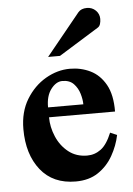

<svg xmlns="http://www.w3.org/2000/svg" viewBox="-49 -681 509 733"><g transform="rotate(-5 205.0 -315.0)"><path d="M358.4 -160.6 384.3 -149.4Q376 -108.9 354.7 -71.3Q333.5 -33.7 298.3 -10Q263.2 13.7 211.9 13.7Q125 13.7 77.4 -46.1Q29.8 -106 29.8 -202.6Q29.8 -268.6 59.1 -316.7Q88.4 -364.7 133.5 -390.9Q178.7 -417 226.6 -417Q269 -417 304.9 -399.4Q340.8 -381.8 362.8 -342.8Q384.8 -303.7 384.3 -239.3H131.3Q131.3 -201.7 147 -165Q162.6 -128.4 192.4 -104.7Q222.2 -81.1 264.2 -81.1Q293 -81.1 316.7 -98.6Q340.3 -116.2 358.4 -160.6ZM130.9 -277.3H266.1Q266.1 -295.4 259.5 -317.9Q252.9 -340.3 237.3 -356.7Q221.7 -373 193.8 -373Q169.9 -373 150.1 -346.9Q130.4 -320.8 130.9 -277.3ZM358.9 -596.7Q358.9 -586.4 356 -576.9Q353 -567.4 344.7 -563L193.4 -469.2H147.9L278.3 -629.4Q289.6 -642.6 311.5 -642.6Q331.5 -642.6 345.2 -629.2Q358.9 -615.7 358.9 -596.7Z"/></g></svg>

Font: Scheherazade New
Style: Bold
Weight: 700
Designer: SIL International
Foundry: SIL International
Version: Version 4.000